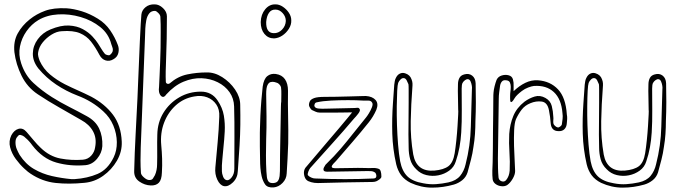

<svg xmlns="http://www.w3.org/2000/svg" viewBox="-20 -749 3115 880"><path d="M285 -711Q317 -709 354.5 -697.5Q392 -686 429 -663Q463 -642 485 -610Q507 -578 520 -543Q527 -526 522.5 -506.5Q518 -487 499 -477Q482 -467 464.5 -472Q447 -477 436 -497Q417 -533 397 -558.5Q377 -584 346 -597Q315 -610 263 -606Q240 -605 216.5 -590.5Q193 -576 176 -555Q159 -534 155 -510Q153 -501 155.5 -490.5Q158 -480 162 -470Q179 -433 209.5 -407.5Q240 -382 277 -363Q307 -348 337.5 -334.5Q368 -321 398 -306Q460 -273 497.5 -223.5Q535 -174 538 -100Q540 -54 516 -12.5Q492 29 452.5 57Q413 85 366 89Q296 96 235 89.5Q174 83 120 47Q110 41 90.5 23Q71 5 52.5 -20Q34 -45 26.5 -73.5Q19 -102 32 -129Q45 -153 65 -158.5Q85 -164 102 -144Q116 -128 133.5 -107Q151 -86 166 -72Q207 -32 257 -22.5Q307 -13 360 -17Q383 -19 398 -35.5Q413 -52 416 -74Q424 -115 406.5 -147Q389 -179 352 -199Q302 -228 251.5 -256.5Q201 -285 153 -317Q105 -349 79 -401.5Q53 -454 46 -510Q41 -559 61 -595.5Q81 -632 116 -660Q147 -685 186.5 -699.5Q226 -714 285 -711ZM307 72H322Q381 68 427.5 48Q474 28 501 -28Q516 -59 515.5 -97.5Q515 -136 499.5 -173.5Q484 -211 453 -239Q402 -286 335 -311Q283 -331 237.5 -361.5Q192 -392 156 -435Q130 -468 130.5 -503.5Q131 -539 153 -569Q175 -599 211 -614Q259 -634 296 -632Q333 -630 359.5 -615.5Q386 -601 403.5 -582Q421 -563 429 -550Q437 -538 444 -526Q451 -514 460 -503Q463 -499 470.5 -497Q478 -495 482 -496Q487 -499 492 -505.5Q497 -512 497 -518Q498 -525 495 -532.5Q492 -540 490 -547Q478 -594 439.5 -625Q401 -656 349.5 -671Q298 -686 246.5 -683Q195 -680 156 -657Q124 -638 101.5 -606Q79 -574 71.5 -536Q64 -498 77 -459Q95 -404 133.5 -368.5Q172 -333 218 -304Q256 -280 296.5 -259.5Q337 -239 377 -217Q418 -195 434.5 -159.5Q451 -124 449 -79Q447 -48 425 -21.5Q403 5 372 8Q301 14 238 -4Q175 -22 128 -83Q114 -103 96 -118Q92 -123 83 -127.5Q74 -132 67 -130Q63 -127 57 -119Q51 -111 51 -96Q51 -80 56.5 -66.5Q62 -53 70 -39Q97 3 135.5 25.5Q174 48 218.5 58Q263 68 307 72Z M740 -375Q740 -368 746 -365.5Q752 -363 758 -367Q795 -399 838.5 -408Q882 -417 927 -417Q963 -418 998.5 -395.5Q1034 -373 1057.5 -338.5Q1081 -304 1081 -268Q1082 -221 1081.5 -177Q1081 -133 1078 -82.5Q1075 -32 1070 35Q1069 66 1047.5 87Q1026 108 1006 104Q988 100 976 74.5Q964 49 967 19Q972 -38 977.5 -96.5Q983 -155 985 -214Q987 -247 971.5 -270Q956 -293 929.5 -303Q903 -313 871 -307Q822 -299 786 -266.5Q750 -234 732 -186.5Q714 -139 719 -84Q722 -53 723 -21.5Q724 10 722 42Q721 75 708 88.5Q695 102 671 101Q643 100 618.5 83Q594 66 595 35Q597 -48 601.5 -131.5Q606 -215 610 -298Q611 -327 613 -371Q615 -415 617 -464.5Q619 -514 621 -560Q623 -606 625 -639Q627 -672 628 -682Q630 -702 647 -716Q664 -730 689 -729Q709 -729 727 -712Q745 -695 745 -674Q745 -622 744 -571.5Q743 -521 741 -469Q740 -450 739.5 -422.5Q739 -395 740 -375ZM716 -531Q716 -566 716.5 -601.5Q717 -637 715 -673Q714 -681 705.5 -689.5Q697 -698 692 -699Q674 -700 664 -687.5Q654 -675 650.5 -656Q647 -637 646 -618.5Q645 -600 645 -589Q640 -459 635 -330Q630 -201 625 -72Q624 -42 624 -13Q624 16 626 44Q627 53 639.5 64Q652 75 662 76Q676 77 681 69Q686 61 690 54Q695 43 697.5 30Q700 17 700 5Q701 -29 700.5 -63.5Q700 -98 701 -132Q702 -188 729 -232Q756 -276 801 -302.5Q846 -329 901 -329Q950 -329 977 -289Q1000 -255 1006 -219Q1012 -183 1010 -146Q1008 -109 1004 -72Q1002 -45 999 -18Q996 9 997 36Q997 46 1002.5 60.5Q1008 75 1020 77Q1031 78 1042.5 63Q1054 48 1054 24Q1054 -47 1054.5 -118.5Q1055 -190 1053 -261Q1052 -298 1032 -326.5Q1012 -355 978 -372Q944 -389 903.5 -390.5Q863 -392 821 -374.5Q779 -357 742 -316Q732 -301 722.5 -306Q713 -311 709 -327Q707 -338 709 -351Q710 -374 711.5 -404Q713 -434 714 -463.5Q715 -493 715.5 -512Q716 -531 716 -531Z M1175 -648Q1176 -683 1195.5 -706.5Q1215 -730 1243 -729Q1260 -729 1276.5 -718Q1293 -707 1304 -690.5Q1315 -674 1315 -656Q1316 -636 1304 -617Q1292 -598 1274 -586Q1256 -574 1236 -573Q1209 -573 1192 -593.5Q1175 -614 1175 -648ZM1200 -648Q1199 -598 1234 -597Q1256 -596 1272.5 -613Q1289 -630 1290 -653Q1290 -673 1275.5 -689Q1261 -705 1243 -705Q1224 -706 1213 -690.5Q1202 -675 1200 -648ZM1184 -352Q1189 -387 1205 -400Q1221 -413 1244 -410Q1272 -406 1286 -386Q1300 -366 1300 -333Q1299 -273 1300.5 -212.5Q1302 -152 1301 -92Q1300 -57 1298 -23Q1296 11 1294 46Q1293 71 1275 89.5Q1257 108 1234 110Q1206 112 1195 96Q1184 80 1179 58Q1175 40 1173.5 21Q1172 2 1172 -17Q1171 -48 1171 -78.5Q1171 -109 1171 -140Q1171 -140 1171.5 -162.5Q1172 -185 1173.5 -219.5Q1175 -254 1178 -290Q1181 -326 1184 -352ZM1269 -282Q1269 -299 1269.5 -316Q1270 -333 1268 -349Q1267 -355 1260.5 -362Q1254 -369 1248 -370Q1246 -371 1238 -373Q1230 -375 1221 -373Q1212 -371 1206 -359Q1200 -347 1200 -318Q1201 -266 1201.5 -215.5Q1202 -165 1200 -112Q1199 -78 1199 -37Q1199 4 1201 37Q1202 47 1203 60Q1204 73 1210 82Q1216 91 1233 90Q1248 89 1254 80Q1260 71 1261.5 58Q1263 45 1263 35Q1263 4 1263.5 -37.5Q1264 -79 1265 -121.5Q1266 -164 1266.5 -200.5Q1267 -237 1267.5 -259.5Q1268 -282 1269 -282Z M1519 22Q1556 22 1587.5 21Q1619 20 1655 21Q1670 22 1686.5 21Q1703 20 1716 25Q1722 27 1725 36.5Q1728 46 1728 60Q1728 66 1722 71Q1716 76 1707 81Q1703 83 1698 84Q1693 85 1688 85Q1625 86 1562 87Q1499 88 1437 90Q1433 90 1429 89.5Q1425 89 1421 89Q1406 87 1393.5 81.5Q1381 76 1376 61Q1367 32 1385 14Q1404 -8 1429.5 -38.5Q1455 -69 1482.5 -101Q1510 -133 1534.5 -162Q1559 -191 1575 -210.5Q1591 -230 1594 -234Q1586 -234 1566.5 -233.5Q1547 -233 1523.5 -233Q1500 -233 1478.5 -233Q1457 -233 1445 -233Q1435 -233 1426.5 -237Q1418 -241 1409 -245Q1405 -248 1400.5 -255.5Q1396 -263 1396 -268Q1396 -277 1400.5 -285.5Q1405 -294 1420 -299.5Q1435 -305 1468 -305Q1489 -305 1520 -305.5Q1551 -306 1582 -307Q1613 -308 1634.5 -308.5Q1656 -309 1657 -309Q1687 -307 1701.5 -290.5Q1716 -274 1705 -246Q1691 -214 1670 -188Q1634 -143 1596 -99Q1558 -55 1520 -11Q1515 -6 1507.5 2Q1500 10 1500.5 16Q1501 22 1519 22ZM1629 -248Q1632 -241 1621.5 -227.5Q1611 -214 1603 -206Q1554 -148 1503 -91.5Q1452 -35 1402 21Q1397 27 1393 38Q1389 49 1391 54Q1396 60 1406 64.5Q1416 69 1424 69Q1495 72 1562 72Q1627 72 1693 69Q1703 68 1704.5 61Q1706 54 1703 47.5Q1700 41 1696 40Q1690 36 1682 35.5Q1674 35 1665 35Q1619 36 1573 36.5Q1527 37 1481 38Q1466 38 1463.5 32Q1461 26 1465 18Q1469 10 1472 6Q1513 -34 1542 -68Q1571 -102 1598 -136.5Q1625 -171 1658 -211Q1663 -217 1671 -230Q1679 -243 1684.5 -257Q1690 -271 1686 -278Q1681 -288 1668 -288Q1655 -288 1644 -288Q1615 -290 1575 -290Q1535 -290 1496.5 -288Q1458 -286 1432 -280Q1425 -279 1422.5 -272.5Q1420 -266 1421 -263Q1424 -253 1440 -251.5Q1456 -250 1477 -251Q1509 -252 1541.5 -252.5Q1574 -253 1606 -254Q1611 -254 1618 -255Q1625 -256 1629 -248Z M2080 -245Q2080 -277 2079 -304Q2078 -331 2079 -362Q2079 -379 2085.5 -391.5Q2092 -404 2108 -408Q2129 -414 2144 -402.5Q2159 -391 2160 -367Q2161 -324 2161 -281Q2161 -238 2159 -194Q2159 -165 2157 -135Q2155 -105 2150 -76Q2146 -46 2138.5 -17Q2131 12 2123 41Q2116 63 2098.5 77Q2081 91 2060 97Q2011 111 1960.5 111Q1910 111 1862 89Q1834 75 1818.5 54Q1803 33 1796 4Q1780 -66 1778 -136Q1776 -206 1781 -276Q1783 -298 1784 -319Q1785 -340 1787 -361Q1788 -369 1789.5 -377.5Q1791 -386 1795 -393Q1802 -407 1813.5 -412Q1825 -417 1837 -413Q1859 -406 1866 -386Q1870 -376 1870.5 -367.5Q1871 -359 1870 -348Q1864 -271 1862.5 -194Q1861 -117 1874 -41Q1889 39 1970 33Q2014 29 2035.5 12.5Q2057 -4 2064 -47Q2068 -72 2071.5 -105.5Q2075 -139 2077 -171Q2079 -203 2080 -224Q2081 -245 2080 -245ZM1852 -363Q1849 -371 1844 -380.5Q1839 -390 1831 -391Q1823 -392 1815.5 -384.5Q1808 -377 1805 -369Q1802 -361 1800.5 -332.5Q1799 -304 1798.5 -262.5Q1798 -221 1799.5 -175.5Q1801 -130 1804.5 -86.5Q1808 -43 1814 -10Q1823 36 1847.5 59.5Q1872 83 1920 91Q1950 97 1978.5 95Q2007 93 2035 87Q2071 79 2089 57Q2107 35 2114 4Q2136 -82 2138 -168.5Q2140 -255 2143 -341Q2144 -346 2142.5 -356Q2141 -366 2137 -375.5Q2133 -385 2125 -386Q2119 -387 2112 -382Q2105 -377 2102 -372Q2098 -367 2097 -359Q2096 -351 2096 -343Q2096 -293 2096.5 -242.5Q2097 -192 2094 -142Q2092 -108 2086 -74.5Q2080 -41 2069 -9Q2061 17 2039 33Q2017 49 1989.5 54.5Q1962 60 1934.5 53.5Q1907 47 1888 27Q1867 7 1860 -19Q1853 -45 1853 -72Q1852 -97 1852 -132.5Q1852 -168 1852.5 -206.5Q1853 -245 1853 -279.5Q1853 -314 1853 -336.5Q1853 -359 1852 -363Z M2334 -331Q2360 -356 2388 -369.5Q2416 -383 2446 -381Q2502 -377 2537.5 -339.5Q2573 -302 2578 -224Q2580 -214 2579.5 -204Q2579 -194 2578 -185Q2577 -167 2567 -157Q2557 -147 2540 -148Q2507 -148 2504 -184Q2503 -199 2501 -214Q2499 -229 2496 -244Q2489 -280 2463 -283.5Q2437 -287 2411 -276Q2386 -266 2371 -246.5Q2356 -227 2345 -203Q2338 -186 2336.5 -152Q2335 -118 2336 -79.5Q2337 -41 2339 -9.5Q2341 22 2341 35Q2341 51 2330 70Q2319 89 2305 99Q2294 106 2278.5 104.5Q2263 103 2251.5 94.5Q2240 86 2238 73Q2236 55 2236.5 33.5Q2237 12 2238 -5Q2239 -30 2239 -68Q2239 -106 2239.5 -147.5Q2240 -189 2240.5 -227Q2241 -265 2241 -291.5Q2241 -318 2242 -325Q2243 -338 2247 -354Q2251 -370 2256 -383Q2263 -398 2279.5 -403Q2296 -408 2311 -404Q2327 -400 2331 -385Q2335 -370 2334 -356ZM2327 -283Q2321 -279 2319.5 -284Q2318 -289 2318 -297Q2318 -305 2318 -309Q2318 -320 2319.5 -330.5Q2321 -341 2321 -351Q2321 -362 2317 -371Q2313 -380 2300 -381Q2287 -383 2280.5 -375.5Q2274 -368 2272 -356Q2270 -341 2268 -326Q2266 -311 2266 -296Q2265 -227 2264 -158.5Q2263 -90 2262 -22Q2262 -1 2262.5 21Q2263 43 2265 65Q2267 78 2279.5 82Q2292 86 2300 76Q2314 59 2316 33Q2318 -8 2315 -50.5Q2312 -93 2314 -135Q2317 -179 2332.5 -217Q2348 -255 2384 -283Q2406 -299 2430.5 -306.5Q2455 -314 2480 -300Q2503 -287 2509 -263Q2515 -239 2516 -214Q2517 -206 2516 -197.5Q2515 -189 2517 -181Q2519 -176 2525 -171Q2531 -166 2536 -165Q2541 -164 2547.5 -169Q2554 -174 2555 -178Q2557 -191 2558.5 -204Q2560 -217 2558 -230Q2553 -295 2518.5 -327Q2484 -359 2427 -355Q2417 -354 2401 -348Q2385 -342 2372 -332Q2347 -313 2339 -299.5Q2331 -286 2327 -283Z M2953 -245Q2953 -277 2952 -304Q2951 -331 2952 -362Q2952 -379 2958.5 -391.5Q2965 -404 2981 -408Q3002 -414 3017 -402.5Q3032 -391 3033 -367Q3034 -324 3034 -281Q3034 -238 3032 -194Q3032 -165 3030 -135Q3028 -105 3023 -76Q3019 -46 3011.5 -17Q3004 12 2996 41Q2989 63 2971.5 77Q2954 91 2933 97Q2884 111 2833.5 111Q2783 111 2735 89Q2707 75 2691.5 54Q2676 33 2669 4Q2653 -66 2651 -136Q2649 -206 2654 -276Q2656 -298 2657 -319Q2658 -340 2660 -361Q2661 -369 2662.5 -377.5Q2664 -386 2668 -393Q2675 -407 2686.5 -412Q2698 -417 2710 -413Q2732 -406 2739 -386Q2743 -376 2743.5 -367.5Q2744 -359 2743 -348Q2737 -271 2735.5 -194Q2734 -117 2747 -41Q2762 39 2843 33Q2887 29 2908.5 12.5Q2930 -4 2937 -47Q2941 -72 2944.5 -105.5Q2948 -139 2950 -171Q2952 -203 2953 -224Q2954 -245 2953 -245ZM2725 -363Q2722 -371 2717 -380.5Q2712 -390 2704 -391Q2696 -392 2688.5 -384.5Q2681 -377 2678 -369Q2675 -361 2673.5 -332.5Q2672 -304 2671.5 -262.5Q2671 -221 2672.5 -175.5Q2674 -130 2677.5 -86.5Q2681 -43 2687 -10Q2696 36 2720.5 59.5Q2745 83 2793 91Q2823 97 2851.5 95Q2880 93 2908 87Q2944 79 2962 57Q2980 35 2987 4Q3009 -82 3011 -168.5Q3013 -255 3016 -341Q3017 -346 3015.5 -356Q3014 -366 3010 -375.5Q3006 -385 2998 -386Q2992 -387 2985 -382Q2978 -377 2975 -372Q2971 -367 2970 -359Q2969 -351 2969 -343Q2969 -293 2969.5 -242.5Q2970 -192 2967 -142Q2965 -108 2959 -74.5Q2953 -41 2942 -9Q2934 17 2912 33Q2890 49 2862.5 54.5Q2835 60 2807.5 53.5Q2780 47 2761 27Q2740 7 2733 -19Q2726 -45 2726 -72Q2725 -97 2725 -132.5Q2725 -168 2725.5 -206.5Q2726 -245 2726 -279.5Q2726 -314 2726 -336.5Q2726 -359 2725 -363Z"/></svg>

Font: Shizuru
Style: Regular
Weight: 400
Version: Version 1.000